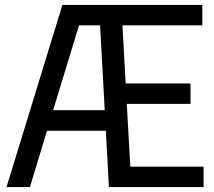

<svg xmlns="http://www.w3.org/2000/svg" viewBox="-20 -760 868 780"><path d="M6.5 0 233.5 -740H802V-657H477.5L490.5 -421H754V-338H495L509.5 -83H807V0H422.5L410 -229H171L101.5 0ZM301 -657 196 -312.5H405.5L386.5 -657Z"/></svg>

Font: Encode Sans Condensed Medium
Style: Regular
Weight: 500
Width: 3
Designer: Multiple Designers
Foundry: Impallari Type
Version: Version 3.000; ttfautohint (v1.8.3) -l 8 -r 50 -G 200 -x 14 